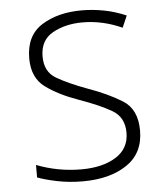

<svg xmlns="http://www.w3.org/2000/svg" viewBox="-53 -771 705 828"><g transform="rotate(-5 300.0 -357.5)"><path d="M537 -187Q537 -279 475.5 -317.5Q414 -356 326 -387Q245 -417 195.5 -446Q146 -475 146 -541Q146 -612 201 -642.5Q256 -673 330 -673Q417 -673 501 -635L523 -686Q474 -707 426 -716Q378 -725 331 -725Q228 -725 158 -681Q88 -637 88 -538Q88 -454 144 -413Q200 -372 285 -342Q373 -311 425.5 -280.5Q478 -250 478 -183Q478 -114 420.5 -78Q363 -42 271 -42Q170 -42 77 -78V-24Q108 -12 160.5 -1Q213 10 273 10Q390 10 463.5 -39.5Q537 -89 537 -187Z"/></g></svg>

Font: Noto Sans Mono UI Light
Style: Regular
Weight: 300
Designer: Monotype Design team
Foundry: Monotype Imaging Inc.
Version: 1.000